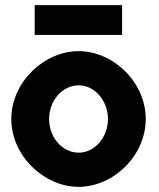

<svg xmlns="http://www.w3.org/2000/svg" viewBox="-20 -704 617 747"><path d="M455 -684H115V-568H455ZM171 -241C171 -312 222 -372 286 -372C349 -372 400 -312 400 -241C400 -170 349 -110 286 -110C222 -110 171 -170 171 -241ZM24 -241C24 -97 152 23 286 23C420 23 547 -97 547 -241C547 -385 420 -505 286 -505C152 -505 24 -385 24 -241Z"/></svg>

Font: Bluebird
Style: SfBdNrw
Weight: 700
Designer: Jasper
Foundry: Cannot Into Space Fonts
Version: Version 0.98